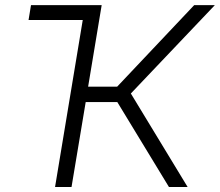

<svg xmlns="http://www.w3.org/2000/svg" viewBox="-20 -748 879 768"><path d="M200.2 0 311 -668H94.2L104 -727.5H386.7L332.5 -401.4H448.7L756.8 -727.5H839.4L503.4 -374L730.5 0H655.8L449.2 -339.8H322.8L266.1 0Z"/></svg>

Font: Inter Display Light
Style: Italic
Weight: 300
Italic angle: -9.39999°
Designer: Rasmus Andersson
Foundry: rsms
Version: Version 4.000;git-a52131595